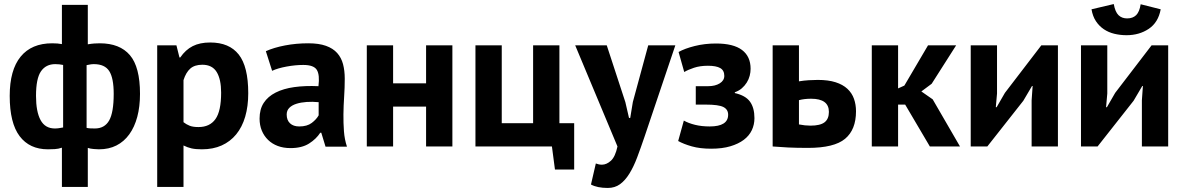

<svg xmlns="http://www.w3.org/2000/svg" viewBox="-20 -724 5851 949"><path d="M286 6Q269 12 250.5 13Q232 14 217 14Q126 14 77 -51Q28 -116 28 -250Q28 -378 82 -444Q136 -510 238 -510Q266 -510 286 -506V-700H414V-505Q432 -508 446 -509Q460 -510 473 -510Q572 -510 622 -451.5Q672 -393 672 -260Q672 -197 658.5 -146.5Q645 -96 619 -60Q593 -24 555.5 -5Q518 14 469 14Q460 14 442.5 12.5Q425 11 414 7V200H286ZM444 -407Q434 -407 426.5 -405.5Q419 -404 408 -402V-92Q416 -90 426.5 -89.5Q437 -89 449 -89Q497 -89 519.5 -128.5Q542 -168 542 -260Q542 -338 520 -372.5Q498 -407 444 -407ZM251 -89Q262 -89 271.5 -90.5Q281 -92 292 -94V-403Q273 -407 253 -407Q207 -407 182.5 -371.5Q158 -336 158 -250Q158 -172 180.5 -130.5Q203 -89 251 -89Z M757 0ZM757 -500H852L867 -440H871Q897 -478 932.5 -496Q968 -514 1019 -514Q1113 -514 1160 -454.5Q1207 -395 1207 -263Q1207 -199 1192 -147.5Q1177 -96 1147.5 -60Q1118 -24 1075.5 -5Q1033 14 978 14Q947 14 927 9.5Q907 5 887 -5V200H757ZM980 -404Q942 -404 920.5 -385Q899 -366 887 -328V-120Q901 -109 917.5 -102.5Q934 -96 961 -96Q1017 -96 1045 -135.5Q1073 -175 1073 -266Q1073 -332 1051 -368Q1029 -404 980 -404Z M1263 0ZM1294 -471Q1334 -489 1389 -499.5Q1444 -510 1504 -510Q1556 -510 1591 -497.5Q1626 -485 1646.5 -462Q1667 -439 1675.5 -407Q1684 -375 1684 -335Q1684 -291 1681 -246.5Q1678 -202 1677.5 -159Q1677 -116 1680 -75.5Q1683 -35 1695 1H1589L1568 -68H1563Q1543 -37 1507.5 -14.5Q1472 8 1416 8Q1381 8 1353 -2.5Q1325 -13 1305 -32.5Q1285 -52 1274 -78.5Q1263 -105 1263 -138Q1263 -184 1283.5 -215.5Q1304 -247 1342.5 -266.5Q1381 -286 1434.5 -293.5Q1488 -301 1554 -298Q1561 -354 1546 -378.5Q1531 -403 1479 -403Q1440 -403 1396.5 -395Q1353 -387 1325 -374ZM1459 -99Q1498 -99 1521 -116.5Q1544 -134 1555 -154V-219Q1524 -222 1495.5 -220Q1467 -218 1445 -211Q1423 -204 1410 -191Q1397 -178 1397 -158Q1397 -130 1413.5 -114.5Q1430 -99 1459 -99Z M2086 -197H1923V0H1793V-500H1923V-312H2086V-500H2216V0H2086Z M2818 114H2723L2708 0H2330V-500H2460V-115H2615V-500H2745V-115H2818Z M2832 0ZM3071 -219 3089 -141H3095L3108 -220L3184 -500H3318L3166 -49Q3147 7 3129.5 53.5Q3112 100 3091 134Q3070 168 3044.5 186.5Q3019 205 2984 205Q2932 205 2901 188L2925 84Q2940 90 2955 90Q2978 90 2999.5 70.5Q3021 51 3032 0L2823 -500H2979Z M3419 -207V-298H3480Q3515 -298 3537.5 -312Q3560 -326 3560 -349Q3560 -376 3540 -387.5Q3520 -399 3479 -399Q3440 -399 3410 -389Q3380 -379 3362 -368L3334 -467Q3364 -484 3413.5 -496.5Q3463 -509 3519 -509Q3605 -509 3647.5 -477Q3690 -445 3690 -384Q3690 -367 3685.5 -349.5Q3681 -332 3671 -316Q3661 -300 3646.5 -287.5Q3632 -275 3612 -268V-264Q3665 -252 3687 -221.5Q3709 -191 3709 -140Q3709 -108 3696 -80.5Q3683 -53 3656.5 -33Q3630 -13 3590 -1Q3550 11 3495 11Q3440 11 3399.5 -0.5Q3359 -12 3332 -27L3360 -128Q3383 -115 3415.5 -107Q3448 -99 3488 -99Q3579 -99 3579 -157Q3579 -183 3555.5 -195Q3532 -207 3468 -207Z M3929 -109Q3959 -103 3986 -103Q4034 -103 4055.5 -119.5Q4077 -136 4077 -171Q4077 -236 3989 -236Q3956 -236 3929 -229ZM3929 -322Q3953 -326 3977.5 -327.5Q4002 -329 4022 -329Q4074 -329 4110 -317.5Q4146 -306 4168.5 -285Q4191 -264 4201 -235.5Q4211 -207 4211 -174Q4211 -83 4157 -38Q4103 7 3974 7Q3917 7 3875.5 5Q3834 3 3799 0V-500H3929Z M4454 -207H4419V0H4289V-500H4419V-287L4450 -301L4567 -500H4706L4585 -310L4534 -272L4590 -233L4725 0H4576Z M5079 -228 5084 -299H5081L5038 -226L4860 0H4778V-500H4908V-262L4902 -194H4906L4947 -265L5127 -500H5209V0H5079Z M5323 0ZM5624 -228 5629 -299H5626L5583 -226L5405 0H5323V-500H5453V-262L5447 -194H5451L5492 -265L5672 -500H5754V0H5624ZM5485 -704Q5492 -665 5508.5 -649Q5525 -633 5551 -633Q5579 -633 5595.5 -649Q5612 -665 5618 -703L5717 -678Q5705 -613 5658 -581.5Q5611 -550 5548 -550Q5517 -550 5488 -557Q5459 -564 5436 -579.5Q5413 -595 5397 -619Q5381 -643 5375 -678Z"/></svg>

Font: PT Sans
Style: Bold
Weight: 700
Version: Version 2.003W OFL; ttfautohint (v1.6)